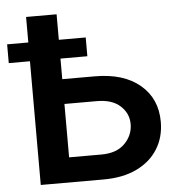

<svg xmlns="http://www.w3.org/2000/svg" viewBox="-70 -777 792 828"><g transform="rotate(-5 326.0 -363.5)"><path d="M205.3 -446.4H345.5Q470.9 -446.4 541.7 -386.5Q612.6 -326.7 612.6 -226.6Q612.6 -159.8 580.6 -108.7Q548.7 -57.5 489 -28.8Q429.3 0 345.5 0H73.2V-727.3H205.3ZM205.3 -339.1V-108H345.5Q411.6 -108 446.9 -144Q482.2 -180 482.2 -228Q482.2 -274.1 446.9 -306.6Q411.6 -339.1 345.5 -339.1ZM-18.5 -535.5V-616.8H321.7V-535.5Z"/></g></svg>

Font: Inter UI Semi Bold
Style: Regular
Weight: 600
Designer: Rasmus Andersson
Foundry: rsms
Version: 3.2;8d6f07862